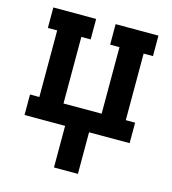

<svg xmlns="http://www.w3.org/2000/svg" viewBox="-109 -620 819 914"><g transform="rotate(15 300.0 -162.5)"><path d="M241 205V0H41V-101H87V-429H41V-530H252V-429H206V-101H394V-429H348V-530H559V-429H513V-101H559V0H359V205Z"/></g></svg>

Font: Iosevka Curly Slab Extended
Style: Bold
Weight: 700
Width: 7
Monospace: yes
Designer: Belleve Invis
Foundry: Belleve Invis
Version: Version 11.1.0; ttfautohint (v1.8.3)